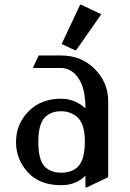

<svg xmlns="http://www.w3.org/2000/svg" viewBox="-20 -785 558 824"><path d="M444.3 -24.4 351.6 19.5H346.7V-31.7Q307.6 9.8 241.7 9.8Q150.4 9.8 99.6 -45.4Q48.8 -100.6 48.8 -175.8Q48.8 -253.9 104 -308.6Q157.2 -361.3 241.7 -361.3Q301.8 -361.3 346.7 -319.8Q346.7 -406.2 316.4 -449.7Q286.1 -493.2 241.7 -493.2H123V-498L146 -546.9H241.7Q327.1 -546.9 383.8 -491.7Q444.3 -432.6 444.3 -351.6ZM144.5 -175.8Q144.5 -99.6 170.9 -71.3Q196.3 -43.9 242.2 -43.9Q291 -43.9 316.4 -71.8Q344.2 -102.1 344.2 -178.2Q344.2 -249.5 314.5 -279.8Q285.2 -307.6 241.7 -307.6Q196.3 -307.6 170.4 -278.8Q144.5 -250 144.5 -175.8ZM323.7 -764.6H328.6L414.6 -723.6L306.6 -569.3H301.8L244.6 -596.2Z"/></svg>

Font: Nova Slim
Style: Book
Weight: 400
Version: Version 2.000